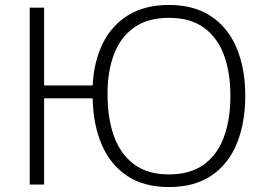

<svg xmlns="http://www.w3.org/2000/svg" viewBox="-20 -745 1073 775"><path d="M970 -358Q970 -250 936.5 -167Q903 -84 834.5 -37Q766 10 662 10Q560 10 492.5 -35.5Q425 -81 390.5 -161.5Q356 -242 354 -348H158V0H100V-714H158V-400H354Q359 -497 395 -570Q431 -643 498 -684Q565 -725 662 -725Q764 -725 832.5 -679Q901 -633 935.5 -550.5Q970 -468 970 -358ZM414 -365Q414 -268 440 -195.5Q466 -123 521 -82Q576 -41 662 -41Q748 -41 803 -81Q858 -121 884 -192.5Q910 -264 910 -358Q910 -452 884 -522.5Q858 -593 803.5 -633Q749 -673 662 -673Q577 -673 522 -634.5Q467 -596 440.5 -527Q414 -458 414 -365Z"/></svg>

Font: BC Sans Light
Style: Regular
Weight: 300
Designer: Monotype Design Team
Foundry: Monotype Imaging Inc.
Version: Version 2.000;GOOG;noto-source:20170915:90ef993387c0